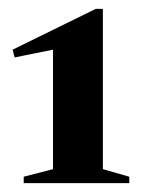

<svg xmlns="http://www.w3.org/2000/svg" viewBox="-20 -744 322 433"><path d="M99.5 -362.5V-632L13 -614.5L8.5 -632L196 -724H212V-362.5L271.5 -345.5V-331H33.5V-345.5Z"/></svg>

Font: Newsreader Display
Style: Bold
Weight: 700
Designer: Hugues Gentile
Foundry: Production Type
Version: Version 1.001